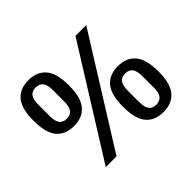

<svg xmlns="http://www.w3.org/2000/svg" viewBox="-158 -936 1173 1173"><g transform="rotate(-45 428.5 -349.0)"><path d="M164 0 600 -698H693L257 0ZM205 -314Q131 -314 91.5 -360.5Q52 -407 52 -512Q52 -617 91.5 -663.5Q131 -710 205 -710Q278 -710 318 -663.5Q358 -617 358 -512Q358 -407 318 -360.5Q278 -314 205 -314ZM205 -377Q237 -377 252.5 -397.5Q268 -418 268 -464V-560Q268 -606 252.5 -626.5Q237 -647 205 -647Q173 -647 157.5 -626.5Q142 -606 142 -560V-464Q142 -418 157.5 -397.5Q173 -377 205 -377ZM652 12Q578 12 538.5 -34.5Q499 -81 499 -186Q499 -291 538.5 -337.5Q578 -384 652 -384Q725 -384 765 -337.5Q805 -291 805 -186Q805 -81 765 -34.5Q725 12 652 12ZM652 -51Q684 -51 699.5 -71.5Q715 -92 715 -138V-234Q715 -280 699.5 -300.5Q684 -321 652 -321Q620 -321 604.5 -300.5Q589 -280 589 -234V-138Q589 -92 604.5 -71.5Q620 -51 652 -51Z"/></g></svg>

Font: IBM Plex Sans Condensed Medium
Style: Regular
Weight: 500
Width: 3
Designer: Mike Abbink, Paul van der Laan, Pieter van Rosmalen
Foundry: Bold Monday
Version: Version 1.3